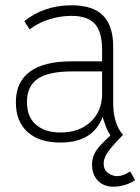

<svg xmlns="http://www.w3.org/2000/svg" viewBox="-20 -530 531 726"><path d="M491 151Q474 163 451.5 169.5Q429 176 409 176Q372 176 350 153Q328 130 328 92Q328 63 343.5 40Q359 17 398 -18Q389 -30 383.5 -43.5Q378 -57 373.5 -70.5Q369 -84 368 -88Q332 9 208 9Q128 9 84 -31Q40 -71 40 -143Q40 -220 93 -259Q146 -298 249 -298H366V-342Q366 -409 339 -439.5Q312 -470 250 -470Q208 -470 166.5 -457Q125 -444 92 -419L72 -450Q147 -510 251 -510Q331 -510 369.5 -471.5Q408 -433 408 -353V-141Q408 -63 445 -20Q403 23 387.5 45.5Q372 68 372 88Q372 112 388.5 124Q405 136 423 136Q446 136 472 118ZM366 -260H254Q163 -260 122.5 -232Q82 -204 82 -144Q82 -88 116 -58.5Q150 -29 209 -29Q280 -29 323 -69.5Q366 -110 366 -175Z"/></svg>

Font: Bellota Text Light
Style: Regular
Weight: 300
Designer: Kemie Guaida
Foundry: Kemie Guaida
Version: Version 4.001